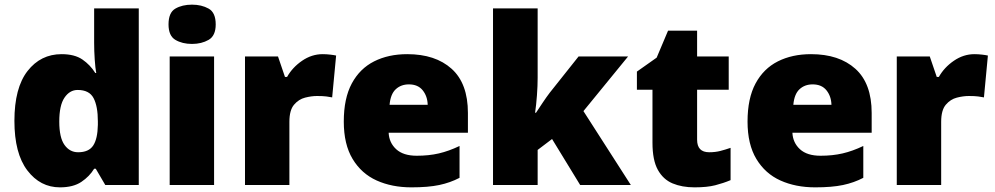

<svg xmlns="http://www.w3.org/2000/svg" viewBox="-20 -796 4281 826"><path d="M238 10Q153 10 97.5 -63Q42 -136 42 -276Q42 -418 98.5 -490.5Q155 -563 245 -563Q301 -563 334.5 -540Q368 -517 390 -482H394Q390 -503 387.5 -540Q385 -577 385 -612V-760H577V0H433L392 -70H385Q365 -37 330 -13.5Q295 10 238 10ZM316 -141Q362 -141 381 -170Q400 -199 401 -259V-274Q401 -339 382.5 -374Q364 -409 314 -409Q280 -409 257.5 -376Q235 -343 235 -273Q235 -204 257.5 -172.5Q280 -141 316 -141Z M806 -776Q847 -776 877.5 -759Q908 -742 908 -691Q908 -642 877.5 -624.5Q847 -607 806 -607Q764 -607 734.5 -624.5Q705 -642 705 -691Q705 -742 734.5 -759Q764 -776 806 -776ZM901 -553V0H710V-553Z M1368 -563Q1384 -563 1401 -561Q1418 -559 1426 -557L1409 -377Q1399 -379 1384.5 -381Q1370 -383 1344 -383Q1320 -383 1292.5 -376Q1265 -369 1245 -345.5Q1225 -322 1225 -272V0H1034V-553H1176L1206 -465H1215Q1238 -506 1279.5 -534.5Q1321 -563 1368 -563Z M1732 -563Q1853 -563 1923 -500Q1993 -437 1993 -310V-225H1652Q1654 -182 1684.5 -154Q1715 -126 1773 -126Q1825 -126 1868 -136Q1911 -146 1957 -168V-31Q1917 -10 1869.5 0Q1822 10 1750 10Q1666 10 1600.5 -19.5Q1535 -49 1497 -112Q1459 -175 1459 -273Q1459 -373 1493.5 -437Q1528 -501 1589.5 -532Q1651 -563 1732 -563ZM1739 -433Q1705 -433 1682.5 -412Q1660 -391 1656 -345H1820Q1819 -382 1798.5 -407.5Q1778 -433 1739 -433Z M2293 -461Q2293 -427 2290 -386Q2287 -345 2282 -311H2286Q2297 -328 2314.5 -354Q2332 -380 2345 -397L2469 -553H2682L2490 -318L2694 0H2476L2355 -198L2293 -151V0H2101V-760H2293Z M3031 -141Q3057 -141 3078.5 -146.5Q3100 -152 3123 -160V-21Q3092 -8 3057 1Q3022 10 2968 10Q2914 10 2873.5 -7Q2833 -24 2810 -65.5Q2787 -107 2787 -182V-410H2720V-488L2805 -548L2854 -664H2979V-553H3115V-410H2979V-195Q2979 -141 3031 -141Z M3469 -563Q3590 -563 3660 -500Q3730 -437 3730 -310V-225H3389Q3391 -182 3421.5 -154Q3452 -126 3510 -126Q3562 -126 3605 -136Q3648 -146 3694 -168V-31Q3654 -10 3606.5 0Q3559 10 3487 10Q3403 10 3337.5 -19.5Q3272 -49 3234 -112Q3196 -175 3196 -273Q3196 -373 3230.5 -437Q3265 -501 3326.5 -532Q3388 -563 3469 -563ZM3476 -433Q3442 -433 3419.5 -412Q3397 -391 3393 -345H3557Q3556 -382 3535.5 -407.5Q3515 -433 3476 -433Z M4172 -563Q4188 -563 4205 -561Q4222 -559 4230 -557L4213 -377Q4203 -379 4188.5 -381Q4174 -383 4148 -383Q4124 -383 4096.5 -376Q4069 -369 4049 -345.5Q4029 -322 4029 -272V0H3838V-553H3980L4010 -465H4019Q4042 -506 4083.5 -534.5Q4125 -563 4172 -563Z"/></svg>

Font: Noto Sans Thaana Black
Style: Regular
Weight: 900
Designer: David Williams
Foundry: Google Inc.
Version: Version 3.001; ttfautohint (v1.8.4.7-5d5b)